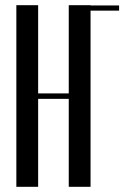

<svg xmlns="http://www.w3.org/2000/svg" viewBox="-20 -720 479 740"><path d="M127 -700V-360H245V-700H329V0H245V-339H127V0H43V-700ZM327 -699H439V-679H327Z"/></svg>

Font: Moniqa SemBd Narrow Heading
Style: Regular
Weight: 600
Width: 4
Designer: Rajesh Rajput
Foundry: Rajesh Rajput
Version: Version 1.000